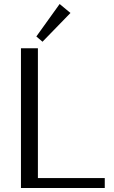

<svg xmlns="http://www.w3.org/2000/svg" viewBox="-20 -942 569 962"><path d="M85 0ZM278.8 -921.9 333 -877 192.9 -732.9 162.1 -759.3ZM169.9 -49.8H504.9V0H85V-700.2H169.9Z"/></svg>

Font: Pfennig
Style: Medium
Weight: 500
Version: Version 20120410 ; ttfautohint (v0.8)